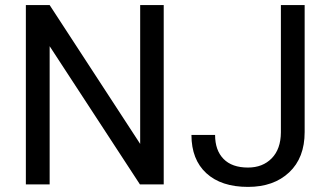

<svg xmlns="http://www.w3.org/2000/svg" viewBox="-20 -731 1305 761"><path d="M628.9 0H534.7L176.8 -547.9V0H82.5V-710.9H176.8L535.6 -160.6V-710.9H628.9ZM1093.3 -710.9H1187.5V-207.5Q1187.5 -105.5 1126.2 -47.9Q1064.9 9.8 962.9 9.8Q856.9 9.8 797.9 -44.4Q738.8 -98.6 738.8 -196.3H832.5Q832.5 -135.3 866 -101.1Q899.4 -66.9 962.9 -66.9Q1021 -66.9 1056.9 -103.5Q1092.8 -140.1 1093.3 -206.1Z"/></svg>

Font: Roboto
Style: Regular
Weight: 400
Designer: Google
Version: Version 2.001047; 2015